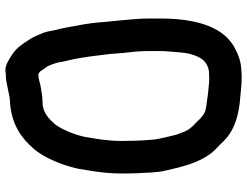

<svg xmlns="http://www.w3.org/2000/svg" viewBox="-124 -641 934 726"><g transform="rotate(-90 343.0 -278.0)"><path d="M314 -707C231.9 -698.8 183.9 -664.4 142 -616C108.9 -576.3 81 -509.8 68 -449L60 -401C54.4 -364.7 50 -328.8 50 -286C50 -265.3 50.3 -245 51 -225C53.7 -186.2 53 -151 61 -119C75.3 -54.6 90 2.2 122 47C132.8 63.2 144.9 72.9 158 86L175 103C207.7 135.7 255 153.7 313 161C349.3 163.8 380.5 169 419 169C429 168.3 438.3 167.7 447 167C482.2 165 508.4 151.4 533 138C610.2 90.5 636 -15 636 -140V-185C636 -219 631.6 -257 629 -289L624 -339C620.7 -383 616.5 -419.8 608 -460C603.4 -483.1 601 -503.4 595 -525C589.6 -544.9 588.5 -562.7 582 -581C573.2 -600.3 568.2 -617.3 557 -633C540.7 -659.1 526.6 -680.8 500 -699C477.7 -711.8 456.5 -730.3 426 -723H424C384.4 -723 352.8 -707 314 -707ZM426 -600C428.3 -598.4 433.6 -595.4 436 -593C443.5 -582.5 448.8 -573.6 456 -564C460 -556 462.7 -547 466 -538C471.3 -524.7 471.4 -509.5 476 -494C485.7 -455.1 492.2 -410.9 497 -368L502 -328L506 -277C509.5 -248.9 513 -215.2 513 -185V-140C513 -127.3 512.3 -115 511 -103C508.7 -78.7 507.9 -48 502 -26C491.4 11.2 477.5 38.3 437 45C430.3 45 423 45.3 415 46H399C377.8 43.9 348.5 41.9 327 38C312.1 36.3 291.9 34.5 279 28C265.2 20.1 255.3 10.6 245 -1C227.3 -16.7 211.8 -33 204 -59C196.8 -75.2 194.7 -83.8 190 -106C184.1 -131.8 178.6 -150.1 177 -179C174.2 -210.6 173 -249.5 173 -285C173 -338.9 181 -381.1 189 -427C197.4 -464.9 216.3 -510.7 236 -537C254.8 -557.9 279.3 -584 318 -584C340.1 -584 362.8 -588.9 383 -592C395 -595.3 411.4 -600 424 -600Z"/></g></svg>

Font: Smoothie
Style: Regular
Weight: 400
Foundry: Cannot Into Space Fonts
Version: Version 0.8